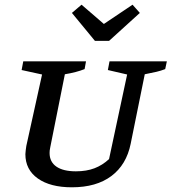

<svg xmlns="http://www.w3.org/2000/svg" viewBox="-20 -788 730 817"><path d="M286 9Q194 9 141 -28.5Q88 -66 88 -132Q88 -139 89.5 -149Q91 -159 92 -167L159 -471L72 -490L79 -527H346L340 -494Q305 -480 256 -472L194 -162Q192 -153 191.5 -147.5Q191 -142 191 -137Q191 -99 220 -79Q249 -59 303 -59Q348 -59 382 -72Q416 -85 444 -111L521 -471L439 -490L446 -527H690L683 -494Q665 -487 646 -482.5Q627 -478 596 -472L536 -176Q518 -87 454 -39Q390 9 286 9ZM384 -614 286 -733 327 -768 422 -686 544 -768 575 -733 444 -614Z"/></svg>

Font: Piazzolla SC Medium
Style: Italic
Weight: 500
Italic angle: -11.3°
Designer: Juan Pablo del Peral
Foundry: Huerta Tipografica
Version: Version 1.330